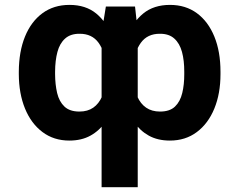

<svg xmlns="http://www.w3.org/2000/svg" viewBox="-20 -573 992 796"><path d="M401.2 203.1V-436.1L418.9 -545.9H539.8L551 -444.3V203.1ZM58 -265.6V-275.4Q58.3 -359.1 83.6 -421.3Q109 -483.6 156 -518.2Q203 -552.7 268 -552.7Q335.4 -552.7 378.9 -517Q422.4 -481.2 446.6 -418.6Q470.8 -355.9 480.3 -274.8V-261.1Q473.3 -203.4 458 -154.1Q442.7 -104.8 417.4 -68Q392.1 -31.2 355 -10.7Q318 9.8 267.6 9.8Q203.2 9.8 156.2 -25.5Q109.2 -60.7 83.7 -122.9Q58.3 -185 58 -265.6ZM208.4 -275.4V-265.6Q208.6 -222.7 216.9 -187.3Q225.3 -151.9 247.2 -131.2Q269.1 -110.5 309.2 -110.5Q343.5 -110.5 366.7 -126.7Q389.8 -142.8 402.9 -172.8Q416 -202.8 419.9 -243.4V-293.8Q415.8 -358 388.6 -395.7Q361.4 -433.3 310 -433Q272.4 -433.3 250 -413.2Q227.5 -393.2 218.1 -357.7Q208.6 -322.2 208.4 -275.4ZM894.1 -275.4V-265.6Q894.1 -185 868.6 -122.9Q843.1 -60.7 796 -25.5Q749 9.8 684.2 9.8Q633.8 9.8 596.9 -10.7Q560.1 -31.2 534.8 -68Q509.6 -104.8 494.2 -154.1Q478.9 -203.4 471.5 -261.1V-274.8Q481.4 -355.9 505.8 -418.6Q530.1 -481.2 573.8 -517Q617.5 -552.7 684.8 -552.7Q749.7 -552.7 796.5 -518.2Q843.3 -483.6 868.7 -421.3Q894.1 -359.1 894.1 -275.4ZM743.9 -265.6V-275.4Q744.1 -322.2 734.5 -357.7Q724.9 -393.2 702.6 -413.2Q680.4 -433.3 642.8 -433Q591.3 -433.3 564 -395.7Q536.6 -358 531.8 -293.8V-243.4Q536.2 -202.8 549.3 -172.8Q562.4 -142.8 585.8 -126.7Q609.3 -110.5 643.6 -110.5Q683.8 -110.5 705.5 -131.2Q727.1 -151.9 735.6 -187.3Q744.1 -222.7 743.9 -265.6Z"/></svg>

Font: GitLab Sans
Style: Regular
Weight: 400
Designer: Rasmus Andersson
Foundry: Modifications by GitLab B.V., manufactured by rsms
Version: Version 4.000;git-c8fb6b7